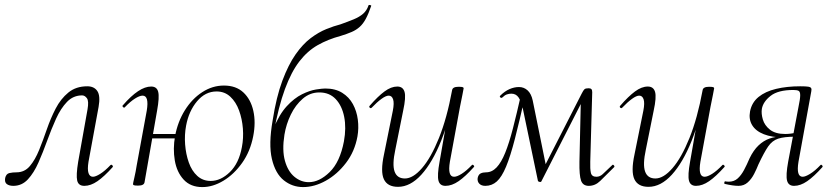

<svg xmlns="http://www.w3.org/2000/svg" viewBox="-33 -747 3381 781"><path d="M21 9Q5 9 -5 2Q-15 -5 -12 -23Q-8 -40 5 -43Q18 -46 34 -46Q67 -46 88.5 -71.5Q110 -97 126 -136.5Q142 -176 157.5 -221Q173 -266 193.5 -305.5Q214 -345 245 -370.5Q276 -396 322 -396Q350 -396 363 -376.5Q376 -357 368 -312L327 -89Q322 -58 327 -43Q332 -28 345 -28Q356 -28 375 -40Q394 -52 416 -75Q420 -79 424 -74.5Q428 -70 425 -67Q391 -29 363.5 -10Q336 9 310 9Q286 9 281 -12.5Q276 -34 285 -89L323 -302Q329 -336 320.5 -347.5Q312 -359 301 -359Q265 -359 239.5 -332.5Q214 -306 195 -264Q176 -222 159 -175Q142 -128 123.5 -86Q105 -44 80.5 -17.5Q56 9 21 9Z M790 14Q742 14 714 -16.5Q686 -47 678 -94.5Q670 -142 679 -193Q690 -252 719 -298.5Q748 -345 789.5 -372Q831 -399 878 -399Q927 -399 957 -371Q987 -343 997.5 -296Q1008 -249 997 -193Q985 -131 952 -84.5Q919 -38 876 -12Q833 14 790 14ZM529 8Q516 8 512 6.5Q508 5 508 2Q508 -1 513.5 -24.5Q519 -48 523 -74L564 -297Q574 -358 547 -358Q535 -358 516 -346Q497 -334 475 -311Q472 -307 467.5 -311.5Q463 -316 467 -319Q500 -357 528.5 -376Q557 -395 582 -395Q605 -395 610.5 -373.5Q616 -352 606 -297L555 -6Q553 8 529 8ZM575 -184 578 -202H704L701 -184ZM824 -11Q865 -11 902 -47Q939 -83 951 -149Q958 -185 955 -224Q952 -263 939.5 -297.5Q927 -332 904 -353.5Q881 -375 848 -375Q802 -375 768.5 -335Q735 -295 724 -236Q717 -199 720 -159.5Q723 -120 735 -86Q747 -52 769.5 -31.5Q792 -11 824 -11Z M1200 14Q1156 14 1121.5 -13.5Q1087 -41 1073 -100.5Q1059 -160 1076 -257Q1091 -353 1115.5 -418.5Q1140 -484 1169.5 -526Q1199 -568 1231 -592Q1263 -616 1294 -628.5Q1325 -641 1352 -648Q1383 -659 1406 -668.5Q1429 -678 1444 -691Q1459 -704 1466 -725Q1467 -728 1472.5 -726.5Q1478 -725 1477 -723Q1466 -691 1455 -670.5Q1444 -650 1430 -637.5Q1416 -625 1397.5 -617Q1379 -609 1353 -601Q1301 -587 1259.5 -563.5Q1218 -540 1185 -497.5Q1152 -455 1126 -384.5Q1100 -314 1080 -205L1079 -223Q1103 -282 1133.5 -315Q1164 -348 1195.5 -363.5Q1227 -379 1252.5 -383Q1278 -387 1290 -387Q1331 -387 1359 -369.5Q1387 -352 1402.5 -323.5Q1418 -295 1422.5 -260.5Q1427 -226 1421 -192Q1410 -131 1374.5 -84.5Q1339 -38 1292.5 -12Q1246 14 1200 14ZM1223 -6Q1266 -6 1308 -47Q1350 -88 1366 -172Q1376 -227 1367 -272Q1358 -317 1332.5 -344Q1307 -371 1266 -371Q1228 -371 1198.5 -345.5Q1169 -320 1150 -281Q1131 -242 1124 -199Q1114 -136 1126 -93Q1138 -50 1164.5 -28Q1191 -6 1223 -6Z M1586 13Q1543 13 1528.5 -18Q1514 -49 1529 -119L1565 -297Q1571 -328 1566 -343Q1561 -358 1548 -358Q1537 -358 1519 -345Q1501 -332 1479 -309Q1475 -305 1471 -309Q1467 -313 1471 -317Q1504 -355 1531 -375Q1558 -395 1583 -395Q1606 -395 1612.5 -373.5Q1619 -352 1607 -297L1575 -138Q1562 -78 1572 -49.5Q1582 -21 1614 -21Q1647 -21 1683.5 -63Q1720 -105 1752.5 -185.5Q1785 -266 1806 -380L1817 -379Q1797 -263 1761.5 -174.5Q1726 -86 1681 -36.5Q1636 13 1586 13ZM1779 9Q1756 9 1750.5 -12.5Q1745 -34 1755 -89L1806 -380Q1808 -394 1832 -394Q1845 -394 1849 -392.5Q1853 -391 1853 -388Q1853 -385 1848 -361.5Q1843 -338 1838 -312L1797 -89Q1787 -28 1814 -28Q1826 -28 1845 -40Q1864 -52 1886 -75Q1889 -79 1893.5 -74.5Q1898 -70 1894 -67Q1860 -29 1832.5 -10Q1805 9 1779 9Z M2362 9Q2338 9 2330.5 -12.5Q2323 -34 2324 -89L2330 -353L2357 -378L2169 -9Q2168 -6 2162 -7Q2156 -8 2155 -12L2094 -304Q2087 -335 2076.5 -350.5Q2066 -366 2047 -366Q2038 -366 2029 -363Q2020 -360 2011 -351Q2007 -347 2002.5 -350.5Q1998 -354 2002 -358Q2020 -376 2039.5 -384.5Q2059 -393 2078 -393Q2098 -393 2113 -379.5Q2128 -366 2134 -338L2190 -62L2166 -39L2333 -366Q2340 -380 2344.5 -384Q2349 -388 2361 -388Q2369 -388 2372.5 -384.5Q2376 -381 2376 -372L2368 -89Q2367 -60 2370.5 -44Q2374 -28 2393 -28Q2407 -28 2418.5 -38.5Q2430 -49 2457 -75Q2460 -79 2464 -74.5Q2468 -70 2465 -67Q2429 -31 2408.5 -11Q2388 9 2362 9ZM1941 9Q1925 9 1916.5 0Q1908 -9 1910 -23Q1913 -37 1922 -41.5Q1931 -46 1944 -46Q1968 -46 1987 -66Q2006 -86 2022 -125.5Q2038 -165 2053.5 -225Q2069 -285 2087 -365L2104 -361Q2080 -254 2061.5 -182.5Q2043 -111 2025.5 -69Q2008 -27 1988 -9Q1968 9 1941 9Z M2605 13Q2562 13 2547.5 -18Q2533 -49 2548 -119L2584 -297Q2590 -328 2585 -343Q2580 -358 2567 -358Q2556 -358 2538 -345Q2520 -332 2498 -309Q2494 -305 2490 -309Q2486 -313 2490 -317Q2523 -355 2550 -375Q2577 -395 2602 -395Q2625 -395 2631.5 -373.5Q2638 -352 2626 -297L2594 -138Q2581 -78 2591 -49.5Q2601 -21 2633 -21Q2666 -21 2702.5 -63Q2739 -105 2771.5 -185.5Q2804 -266 2825 -380L2836 -379Q2816 -263 2780.5 -174.5Q2745 -86 2700 -36.5Q2655 13 2605 13ZM2798 9Q2775 9 2769.5 -12.5Q2764 -34 2774 -89L2825 -380Q2827 -394 2851 -394Q2864 -394 2868 -392.5Q2872 -391 2872 -388Q2872 -385 2867 -361.5Q2862 -338 2857 -312L2816 -89Q2806 -28 2833 -28Q2845 -28 2864 -40Q2883 -52 2905 -75Q2908 -79 2912.5 -74.5Q2917 -70 2913 -67Q2879 -29 2851.5 -10Q2824 9 2798 9Z M2971 9Q2960 9 2946 7Q2932 5 2915 1Q2912 0 2913.5 -5.5Q2915 -11 2919 -9Q2923 -8 2932 -8Q2953 -8 2967.5 -21Q2982 -34 2993.5 -55.5Q3005 -77 3016 -103Q3032 -136 3052.5 -155.5Q3073 -175 3097.5 -183.5Q3122 -192 3149 -192L3154 -188Q3107 -188 3074 -201Q3041 -214 3026.5 -238Q3012 -262 3018 -294Q3025 -330 3052.5 -352.5Q3080 -375 3124 -385.5Q3168 -396 3222 -396Q3244 -396 3254 -394.5Q3264 -393 3266.5 -388.5Q3269 -384 3267 -375L3215 -89Q3205 -28 3232 -28Q3243 -28 3262.5 -40Q3282 -52 3304 -75Q3307 -79 3311 -74.5Q3315 -70 3312 -67Q3278 -29 3250.5 -10Q3223 9 3197 9Q3174 9 3168.5 -12.5Q3163 -34 3173 -89L3215 -312Q3222 -345 3222 -359.5Q3222 -374 3215.5 -377.5Q3209 -381 3194 -381Q3132 -381 3101.5 -357Q3071 -333 3066 -304Q3063 -285 3070 -261Q3077 -237 3099 -219.5Q3121 -202 3161 -202Q3183 -202 3208 -208L3202 -191Q3157 -191 3132.5 -183Q3108 -175 3091.5 -151Q3075 -127 3052 -78Q3045 -60 3034.5 -39.5Q3024 -19 3008.5 -5Q2993 9 2971 9Z"/></svg>

Font: Cormorant Light
Style: Italic
Weight: 300
Italic angle: -10°
Designer: Christian Thalmann (Catharsis Fonts)
Foundry: Catharsis Fonts
Version: Version 4.000